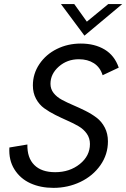

<svg xmlns="http://www.w3.org/2000/svg" viewBox="-20 -911 617 938"><path d="M392.6 -736.8 277.8 -891.1H342.8L404.3 -805.2L508.8 -891.1H577.1ZM241.2 6.8Q178.2 6.8 128.7 -15.6Q79.1 -38.1 50.5 -83.5Q22 -128.9 25.9 -190.4L113.8 -205.1Q112.3 -140.1 147.5 -105Q182.6 -69.8 249.5 -69.8Q320.3 -69.8 369.9 -109.6Q419.4 -149.4 419.4 -207.5Q419.4 -235.8 404.1 -257.8Q388.7 -279.8 364 -294.2Q339.4 -308.6 309.8 -321.5Q280.3 -334.5 250.5 -349.4Q220.7 -364.3 196 -382.1Q171.4 -399.9 156 -428.5Q140.6 -457 140.6 -493.7Q140.6 -550.8 172.6 -598.1Q204.6 -645.5 258.1 -671.9Q311.5 -698.2 374.5 -698.2Q442.4 -698.2 491 -669.2Q539.6 -640.1 560.1 -580.6L481.4 -543.5Q469.2 -582.5 438.7 -602.1Q408.2 -621.6 365.2 -621.6Q308.1 -621.6 267.3 -585.7Q226.6 -549.8 226.6 -501.5Q226.6 -476.1 241.9 -456.5Q257.3 -437 282.2 -423.6Q307.1 -410.2 336.9 -397.5Q366.7 -384.8 396.7 -369.9Q426.8 -355 451.7 -336.2Q476.6 -317.4 491.9 -287.8Q507.3 -258.3 507.3 -220.2Q507.3 -156.2 470.5 -103.8Q433.6 -51.3 372.6 -22.2Q311.5 6.8 241.2 6.8Z"/></svg>

Font: HK Grotesk Medium Legacy Italic
Style: Regular
Weight: 500
Italic angle: -13°
Designer: Alfredo Marco Pradil
Foundry: Hanken Design Co.
Version: Version 2.022;PS 002.022;hotconv 1.0.88;makeotf.lib2.5.64775